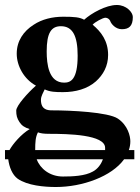

<svg xmlns="http://www.w3.org/2000/svg" viewBox="-21 -511 562 769"><path d="M467 -394C495 -394 511 -406 511 -443C511 -462 485 -491 447 -491C403 -491 345 -458 316 -432C298 -442 277 -444 232 -444C189 -444 147 -434 114 -412C73 -386 46 -347 46 -296C46 -247 75 -194 123 -168C92 -141 44 -88 44 -68C44 -49 47 -37 57 -22C66 -8 78 0 98 6C64 26 30 66 17 90H-1V127H12C16 158 28 189 50 205C89 232 155 238 203 238C309 238 426 196 476 127H517V90H495C499 79 501 67 501 55C501 34 491 -9 451 -36C412 -62 262 -69 188 -69C170 -69 143 -71 143 -111C143 -127 153 -141 158 -153C179 -143 200 -142 231 -142C282 -142 329 -155 363 -185C392 -211 412 -246 412 -291C412 -347 384 -384 350 -412C358 -422 391 -440 401 -440C410 -440 417 -434 420 -428C424 -415 442 -394 467 -394ZM290 -288C290 -192 262 -180 236 -180C174 -180 166 -254 166 -305C166 -379 184 -406 223 -406C270 -406 290 -367 290 -288ZM175 25C252 25 400 28 400 81C400 84 400 87 400 90H120C120 59 121 38 131 19C141 23 154 25 175 25ZM391 127C384 147 370 166 351 176C320 194 269 196 231 196C179 196 140 165 126 127Z"/></svg>

Font: Libertinus Serif
Style: Bold
Weight: 700
Designer: Philipp H. Poll, Khaled Hosny
Foundry: Caleb Maclennan
Version: Version 7.050;RELEASE